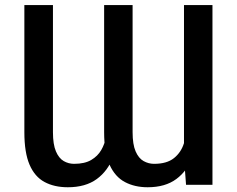

<svg xmlns="http://www.w3.org/2000/svg" viewBox="-20 -748 958 777"><path d="M724.6 -111.3V-727.5H839.8V0H732.9ZM735.8 -246.1 781.2 -247.1Q781.2 -173.3 760 -115.2Q738.8 -57.1 693.8 -23.7Q648.9 9.8 577.6 9.8Q525.4 9.8 485.6 -11.2Q445.8 -32.2 423.6 -80.8Q401.4 -129.4 401.4 -212.9V-727.5H516.6V-212.9Q516.6 -163.6 528.8 -135.5Q541 -107.4 561 -96.2Q581.1 -85 603.5 -85Q655.3 -85 684.1 -108.2Q712.9 -131.3 724.4 -168.2Q735.8 -205.1 735.8 -246.1ZM413.6 -246.1 460 -247.1Q460.4 -172.9 438.7 -114.7Q417 -56.6 371.6 -23.4Q326.2 9.8 254.4 9.8Q199.7 9.8 160.2 -11.5Q120.6 -32.7 99.6 -81.5Q78.6 -130.4 78.6 -212.9V-727.5H194.3V-212.9Q194.3 -163.6 206.3 -135.5Q218.3 -107.4 237.8 -96.2Q257.3 -85 279.8 -85Q322.8 -85 349.1 -100.6Q375.5 -116.2 389.6 -140.6Q403.8 -165 408.7 -193.1Q413.6 -221.2 413.6 -246.1Z"/></svg>

Font: Inter 16pt Medium
Style: Regular
Weight: 500
Version: Version 4.001;git-66647c0bb